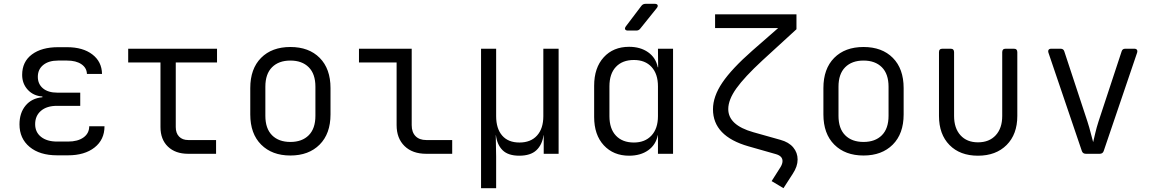

<svg xmlns="http://www.w3.org/2000/svg" viewBox="-20 -805 6040 1005"><path d="M336 8H279Q188 8 135 -36Q82 -80 82 -154Q82 -214 114 -252.5Q146 -291 202 -296V-300Q155 -303 125.5 -335Q96 -367 96 -413Q96 -482 147 -520Q198 -558 284 -558H331Q414 -558 463.5 -520Q513 -482 514 -418H435Q434 -450 406 -469Q378 -488 331 -488H284Q235 -488 206.5 -465Q178 -442 178 -403Q178 -365 205 -342.5Q232 -320 280 -320H400V-251H278Q225 -251 194.5 -225Q164 -199 164 -155Q164 -113 195 -88.5Q226 -64 279 -64H336Q387 -64 417 -85.5Q447 -107 447 -144H527Q527 -74 475 -33Q423 8 336 8Z M965 0Q898 0 859 -37.5Q820 -75 820 -140V-478H651V-550H1116V-478H900V-140Q900 -108 917.5 -90Q935 -72 965 -72H1111V0Z M1500 9Q1404 9 1347 -48Q1290 -105 1290 -206V-344Q1290 -445 1346.5 -502Q1403 -559 1500 -559Q1597 -559 1653.5 -502Q1710 -445 1710 -344V-206Q1710 -105 1653 -48Q1596 9 1500 9ZM1500 -62Q1561 -62 1596 -97Q1631 -132 1631 -199V-351Q1631 -418 1596 -453Q1561 -488 1500 -488Q1439 -488 1404 -453Q1369 -418 1369 -351V-199Q1369 -132 1404 -97Q1439 -62 1500 -62Z M2211 0Q2139 0 2097.5 -40.5Q2056 -81 2056 -150V-478H1859V-550H2135V-150Q2135 -113 2155 -92.5Q2175 -72 2211 -72H2347V0Z M2498 180V-550H2577V-197Q2577 -132 2608.5 -95.5Q2640 -59 2699 -59Q2758 -59 2791 -95.5Q2824 -132 2824 -197V-550H2904V0H2826V-97H2825Q2818 -47 2787.5 -18.5Q2757 10 2698 10Q2640 10 2611 -18.5Q2582 -47 2576 -97H2575L2577 15V180Z M3267 -645Q3256 -645 3252.5 -651Q3249 -657 3256 -667L3337 -774Q3345 -785 3359 -785H3407Q3419 -785 3422 -778.5Q3425 -772 3418 -763L3332 -656Q3324 -645 3311 -645ZM3273 10Q3191 10 3140.5 -44.5Q3090 -99 3090 -193V-356Q3090 -450 3140 -505Q3190 -560 3273 -560Q3332 -560 3372.5 -531.5Q3413 -503 3423 -453H3425L3424 -550H3503V0H3424V-97H3423Q3413 -47 3373 -18.5Q3333 10 3273 10ZM3298 -59Q3356 -59 3390 -95.5Q3424 -132 3424 -197V-353Q3424 -418 3390.5 -454.5Q3357 -491 3298 -491Q3238 -491 3204 -455Q3170 -419 3170 -353V-197Q3170 -131 3204 -95Q3238 -59 3298 -59Z M4081 180 4019 143 4066 69Q4076 52 4076 38Q4076 12 4042 2L3898 -39Q3712 -92 3712 -233Q3712 -300 3761 -372.5Q3810 -445 3918 -540L4053 -658H3723V-730H4149V-652L3970 -488Q3877 -402 3834.5 -342.5Q3792 -283 3792 -234Q3792 -150 3923 -113L4065 -73Q4109 -61 4132 -33.5Q4155 -6 4155 30Q4155 66 4130 104Z M4500 9Q4404 9 4347 -48Q4290 -105 4290 -206V-344Q4290 -445 4346.5 -502Q4403 -559 4500 -559Q4597 -559 4653.5 -502Q4710 -445 4710 -344V-206Q4710 -105 4653 -48Q4596 9 4500 9ZM4500 -62Q4561 -62 4596 -97Q4631 -132 4631 -199V-351Q4631 -418 4596 -453Q4561 -488 4500 -488Q4439 -488 4404 -453Q4369 -418 4369 -351V-199Q4369 -132 4404 -97Q4439 -62 4500 -62Z M5099 10Q5005 10 4950 -46Q4895 -102 4895 -198V-532Q4895 -550 4913 -550H4956Q4974 -550 4974 -532V-198Q4974 -134 5007.5 -97Q5041 -60 5099 -60Q5158 -60 5192 -97Q5226 -134 5226 -198V-532Q5226 -550 5244 -550H5287Q5305 -550 5305 -532V-198Q5305 -102 5249 -46Q5193 10 5099 10Z M5664 0Q5648 0 5643 -14L5468 -529Q5465 -539 5469 -544.5Q5473 -550 5483 -550H5531Q5547 -550 5551 -536L5672 -169Q5682 -138 5689.5 -108Q5697 -78 5702 -61Q5706 -78 5713 -108Q5720 -138 5730 -169L5851 -536Q5855 -550 5870 -550H5917Q5927 -550 5931 -544.5Q5935 -539 5932 -529L5757 -14Q5752 0 5736 0Z"/></svg>

Font: Pitagon Sans Mono Light
Style: Regular
Weight: 300
Monospace: yes
Designer: Travis Tran
Foundry: Pitagon
Version: Version 1.001; ttfautohint (v1.8.4.7-5d5b);gftools[0.9.26]